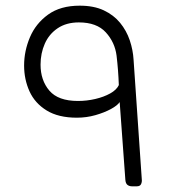

<svg xmlns="http://www.w3.org/2000/svg" viewBox="-20 -652 610 677"><path d="M446 5Q436 5 429.5 0Q423 -5 422 -18L402 -292Q394 -280 371 -267.5Q348 -255 316.5 -246Q285 -237 251 -237Q186 -237 144.5 -262.5Q103 -288 84 -330Q65 -372 65 -421Q65 -472 85.5 -520.5Q106 -569 149.5 -600.5Q193 -632 261 -632Q311 -632 346 -615.5Q381 -599 403.5 -571.5Q426 -544 437.5 -510Q449 -476 451 -441L480 -19Q481 -11 477.5 -3Q474 5 462 5ZM255 -296Q286 -296 316 -303Q346 -310 368.5 -322.5Q391 -335 399 -352Q398 -379 396 -405Q394 -431 391 -456Q385 -503 353 -538Q321 -573 258 -573Q214 -573 183.5 -552.5Q153 -532 138 -498Q123 -464 123 -424Q123 -369 154 -332.5Q185 -296 255 -296Z"/></svg>

Font: Rubik Light
Style: Regular
Weight: 300
Designer: Hubert and Fischer
Foundry: Hubert and Fischer
Version: Version 2.300;gftools[0.9.30]